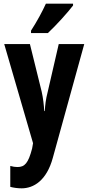

<svg xmlns="http://www.w3.org/2000/svg" viewBox="-20 -786 482 1046"><path d="M378 -756V-766H230C210 -722 183 -672 149 -619V-606H241C287 -649 351 -720 378 -756ZM3 -546 160 -6 155 23C134 103 115 124 75 124C63 124 49 122 36 118V232C55 237 76 240 98 240C162 240 234 199 268 73L439 -546H300L240 -286C229 -243 226 -215 224 -181H221C219 -216 215 -251 207 -287L143 -546Z"/></svg>

Font: Noto Sans Gurmukhi ExtraCondensed
Style: Bold
Weight: 700
Width: 2
Designer: Jelle Bosma - Monotype Design Team
Foundry: Monotype Imaging Inc.
Version: Version 2.004